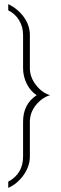

<svg xmlns="http://www.w3.org/2000/svg" viewBox="-20 -837 297 932"><path d="M125 -667V-506Q125 -463 154 -425Q183 -387 223 -375Q183 -363 154 -326.5Q125 -290 125 -246V-77Q125 -31 95 12Q65 55 20 75V45Q92 6 92 -77V-246Q92 -332 158 -375Q127 -395 109.5 -431Q92 -467 92 -506V-667Q92 -707 72.5 -739Q53 -771 20 -787V-817Q66 -795 95.5 -754.5Q125 -714 125 -667Z"/></svg>

Font: Poiret One
Style: Regular
Weight: 400
Designer: Denis Masharov
Foundry: Denis Masharov
Version: Version 1.001